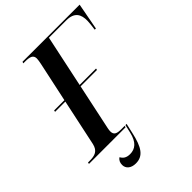

<svg xmlns="http://www.w3.org/2000/svg" viewBox="-284 -833 1150 1150"><g transform="rotate(-45 290.5 -258.5)"><path d="M-27 0H283L286 -10H257C222 -10 201 -16 201 -47C201 -54 202 -62 204 -72L266 -364H405L407 -374H268L338 -704H485C554 -704 574 -666 573 -613C573 -600 570 -572 566 -544H576L608 -714H124L121 -704H137C176 -704 199 -697 199 -667C199 -658 196 -640 193 -626L139 -374H52L50 -364H137L74 -68C63 -19 33 -10 -11 -10H-25ZM174 197C236 197 266 153 288 52L302 -10H292L280 42C265 108 232 133 189 133C157 133 141 120 131 101C116 110 109 126 109 145C109 175 133 197 174 197Z"/></g></svg>

Font: Noto Serif Display SemiCondensed SemiBold
Style: Italic
Weight: 600
Width: 4
Italic angle: -12°
Designer: Monotype Design Team
Foundry: Monotype Imaging Inc.
Version: Version 2.009